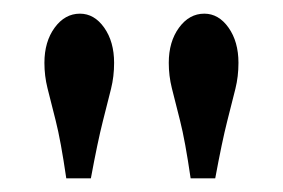

<svg xmlns="http://www.w3.org/2000/svg" viewBox="-20 -761 414 281"><path d="M259 -500Q251 -555 243.5 -584.5Q236 -614 231.5 -632Q227 -650 227 -669Q227 -700 242 -720.5Q257 -741 279 -741Q300 -741 314.5 -720.5Q329 -700 329 -669Q329 -649 324.5 -631Q320 -613 312.5 -583.5Q305 -554 295 -500ZM77 -500Q69 -555 61.5 -584.5Q54 -614 49.5 -632Q45 -650 45 -669Q45 -700 60 -720.5Q75 -741 97 -741Q118 -741 132.5 -720.5Q147 -700 147 -669Q147 -649 142.5 -631Q138 -613 130.5 -583.5Q123 -554 113 -500Z"/></svg>

Font: Wittgenstein Semibold
Style: Regular
Weight: 600
Designer: Jörg Drees
Foundry: Jörg Drees
Version: Version 1.303; ttfautohint (v1.8.4.7-5d5b)